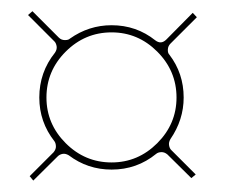

<svg xmlns="http://www.w3.org/2000/svg" viewBox="-20 -516 400 341"><path d="M178.2 -471.2Q222.2 -471.2 255.9 -444.3Q266.1 -436.5 275.4 -445.8L322.3 -493.2L329.6 -485.4L282.7 -438.5Q278.3 -434.1 278.1 -428Q277.8 -421.9 280.8 -418.9Q306.2 -385.7 306.2 -342.8Q306.2 -303.2 282.7 -269Q279.3 -263.2 280.3 -257.8Q281.2 -252.4 284.2 -249.5L327.6 -206.1L319.8 -199.7L277.3 -241.7Q272 -246.1 266.4 -245.8Q260.7 -245.6 257.3 -242.7Q223.1 -214.8 178.2 -214.8Q135.7 -214.8 102.1 -240.2Q96.2 -243.7 91.1 -242.7Q85.9 -241.7 82.5 -238.3L39.1 -195.3L32.7 -203.1L75.2 -245.6Q79.6 -251 79.3 -256.3Q79.1 -261.7 76.7 -265.1Q49.8 -299.3 49.8 -342.8Q49.8 -387.7 77.6 -422.4Q81.5 -428.2 80.6 -433.8Q79.6 -439.5 76.7 -442.4L29.8 -489.3L37.6 -496.1L84.5 -449.2Q88.9 -444.8 95.2 -444.8Q101.6 -444.8 104 -447.3Q137.7 -471.2 178.2 -471.2ZM62.5 -342.8Q62.5 -295.9 96.7 -261.7Q130.9 -227.5 178.2 -227.5Q225.1 -227.5 259.3 -261.7Q293.5 -295.9 293.5 -342.8Q293.5 -390.1 259.3 -424.3Q225.1 -458.5 178.2 -458.5Q130.9 -458.5 96.7 -424.3Q62.5 -390.1 62.5 -342.8Z"/></svg>

Font: ZnikomitNo25
Style: Regular
Weight: 100
Designer: gluk
Foundry: gluk
Version: Version 0.56